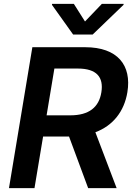

<svg xmlns="http://www.w3.org/2000/svg" viewBox="-20 -971 694 991"><path d="M458.1 -792.6 617.5 -946 618.3 -951H505.7L418.7 -860.1L361.2 -951H248.9L248.2 -946L357.6 -792.6ZM637.4 -494.7C660.5 -634.2 587 -727.3 419.7 -727.3H147L26.3 0H158L202.4 -266.3H336.3L435 0H582L472.3 -288.4C563.9 -322.8 621.1 -396.3 637.4 -494.7ZM503.2 -494.7C490.8 -417.6 440 -375.7 342.3 -375.7H220.5L260.7 -617.2H381.4C479.4 -617.2 515.6 -572.4 503.2 -494.7Z"/></svg>

Font: TID UI Semi Bold
Style: Italic
Weight: 600
Italic angle: -9.39999°
Designer: The TID Project Authors
Foundry: Bakken & Bæck
Version: Version 1.001;hotconv 1.0.109;makeotfexe 2.5.65596